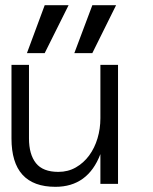

<svg xmlns="http://www.w3.org/2000/svg" viewBox="-20 -703 586 734"><path d="M23.9 -455.1H90.8V-173.8Q90.8 -112.8 117.4 -79.3Q144 -45.9 203.1 -45.9Q240.2 -45.9 270 -63Q299.8 -80.1 320.8 -108.6Q341.8 -137.2 352.8 -174.1Q363.8 -210.9 363.8 -251V-455.1H431.2V0H363.8V-113.8Q315.9 11.2 191.9 11.2Q23.9 11.2 23.9 -173.8ZM333 -500H264.2L333 -683.1H423.8ZM150.9 -500H83L150.9 -683.1H242.2Z"/></svg>

Font: Anonymous Pro
Style: Regular
Weight: 400
Monospace: yes
Designer: Mark Simonson
Version: Version 1.003